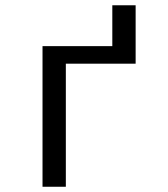

<svg xmlns="http://www.w3.org/2000/svg" viewBox="-20 -712 640 732"><path d="M497.1 -469.2H231V0H142.1V-536.1H408.2V-691.9H497.1Z"/></svg>

Font: Droid Sans Mono
Style: Regular
Weight: 400
Monospace: yes
Foundry: Ascender Corporation
Version: Version 1.00 build 112